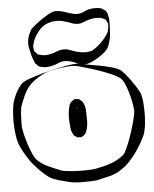

<svg xmlns="http://www.w3.org/2000/svg" viewBox="-69 -866 792 985"><g transform="rotate(-5 327.0 -374.0)"><path d="M664 -262Q665 -240 661.5 -205Q658 -170 649 -145Q639 -123 624 -97Q609 -71 591 -48Q575 -27 556.5 -8Q538 11 515 25Q493 41 458 50Q423 59 400 64Q389 67 367.5 68Q346 69 321.5 69Q297 69 275.5 67Q254 65 243 61Q221 56 195 48.5Q169 41 146 28Q124 12 100.5 -12.5Q77 -37 59 -59Q46 -79 33 -100Q20 -121 11 -143Q3 -158 -1.5 -182Q-6 -206 -8 -229.5Q-10 -253 -10 -268Q-10 -283 -9 -305Q-8 -327 -4.5 -349Q-1 -371 5 -386Q10 -398 15.5 -410.5Q21 -423 28 -433Q33 -441 38.5 -448Q44 -455 50 -462Q59 -471 90 -482.5Q121 -494 162 -505Q203 -516 244 -525Q285 -534 316 -537.5Q347 -541 356 -537Q367 -534 396.5 -529Q426 -524 460.5 -517.5Q495 -511 524.5 -502Q554 -493 565 -482Q580 -468 598 -444.5Q616 -421 631 -397.5Q646 -374 653 -359Q660 -337 662 -311Q664 -285 664 -262ZM535 -51Q544 -60 554.5 -83Q565 -106 575.5 -135.5Q586 -165 594.5 -194Q603 -223 608 -246Q613 -269 612 -278Q611 -289 607 -311.5Q603 -334 596 -360Q589 -386 579.5 -408.5Q570 -431 559 -442Q550 -451 526.5 -462.5Q503 -474 472 -485.5Q441 -497 410 -506.5Q379 -516 355.5 -522.5Q332 -529 323 -529Q307 -530 290.5 -528.5Q274 -527 257 -525Q235 -522 206 -515.5Q177 -509 152 -495Q137 -487 123.5 -477.5Q110 -468 97 -456Q75 -434 59 -399Q43 -364 36 -341Q32 -319 31 -291.5Q30 -264 30 -241Q31 -230 36.5 -205.5Q42 -181 51 -152.5Q60 -124 71 -99.5Q82 -75 93 -64Q116 -42 147.5 -27.5Q179 -13 201 -5Q212 2 240.5 5.5Q269 9 303 10Q337 11 365.5 9Q394 7 405 3Q428 -1 451.5 -8Q475 -15 497 -26Q519 -38 535 -51ZM360 -324Q365 -311 365.5 -297Q366 -283 366 -269Q367 -254 366.5 -238.5Q366 -223 363 -208Q361 -200 358 -190.5Q355 -181 349 -174Q346 -171 340.5 -167.5Q335 -164 332 -162Q330 -161 326.5 -161.5Q323 -162 320 -162Q319 -162 316 -161.5Q313 -161 311 -161Q310 -162 308 -163.5Q306 -165 304 -166L294 -172Q291 -175 288.5 -180.5Q286 -186 284 -190Q280 -198 279 -207.5Q278 -217 277 -225Q275 -246 275 -267.5Q275 -289 279 -309Q281 -320 284 -330Q287 -340 297 -349Q301 -351 305.5 -354.5Q310 -358 314 -359L322 -358Q325 -358 328.5 -358Q332 -358 334 -357Q336 -356 337.5 -354.5Q339 -353 340 -352Q343 -350 346 -347.5Q349 -345 351 -343Q354 -339 356.5 -333.5Q359 -328 360 -324ZM323 -311Q325 -311 325 -310Q325 -311 322 -313.5Q319 -316 319 -316Q316 -316 319 -313Q321 -313 323 -311ZM521 -662Q518 -646 513.5 -630.5Q509 -615 501 -601Q489 -586 465 -569Q441 -552 416 -541Q391 -530 376 -533Q354 -535 330.5 -545.5Q307 -556 284 -557Q281 -557 277.5 -557.5Q274 -558 271 -557Q260 -556 250 -552Q240 -548 230 -544Q215 -539 199 -536.5Q183 -534 167 -536Q163 -537 156 -538.5Q149 -540 144 -542Q140 -544 136 -551Q129 -555 127 -559Q126 -561 125 -563.5Q124 -566 123 -568Q119 -577 116 -586Q113 -595 110 -605Q105 -625 101.5 -644.5Q98 -664 102 -685Q105 -699 110.5 -711.5Q116 -724 123 -736Q138 -751 164.5 -770.5Q191 -790 217.5 -804.5Q244 -819 259 -817Q273 -816 287 -812.5Q301 -809 314 -804Q327 -800 340.5 -796Q354 -792 367 -793Q384 -794 398 -801Q412 -808 428 -812Q440 -814 453 -814.5Q466 -815 478 -813L491 -810Q493 -809 495.5 -807Q498 -805 500 -803Q506 -801 510 -797Q516 -790 519 -780.5Q522 -771 523 -763Q525 -753 525 -743.5Q525 -734 525 -725Q524 -710 523.5 -694.5Q523 -679 521 -662ZM438 -762Q434 -761 429.5 -760.5Q425 -760 420 -758Q405 -754 390.5 -747.5Q376 -741 359 -742Q343 -743 327.5 -749.5Q312 -756 296 -760Q274 -768 244 -766Q214 -764 191 -750Q169 -737 150.5 -709.5Q132 -682 127 -659Q126 -655 125 -651.5Q124 -648 124 -643Q124 -638 126 -630Q126 -629 126 -626.5Q126 -624 127 -622Q129 -620 132 -617Q135 -614 137 -612Q139 -608 142 -605L150 -602Q156 -600 161.5 -599Q167 -598 173 -597Q187 -596 200 -598Q213 -600 226 -604Q237 -608 247 -612Q257 -616 267 -617Q290 -620 311 -611.5Q332 -603 353 -598Q369 -594 386 -593.5Q403 -593 419 -597Q434 -603 453 -618.5Q472 -634 488 -653Q504 -672 511 -687Q517 -704 517 -719Q517 -722 517.5 -725Q518 -728 517 -730Q516 -734 512 -740Q511 -742 510 -745.5Q509 -749 507 -750Q506 -752 502.5 -753.5Q499 -755 497 -756Q494 -757 491.5 -758.5Q489 -760 486 -761Q484 -762 481 -762Q478 -762 476 -763Q467 -764 458 -764Q449 -764 438 -762Z"/></g></svg>

Font: Rubik Vinyl
Style: Regular
Weight: 400
Designer: Hubert and Fischer, NaN
Foundry: Hubert and Fischer, NaN
Version: Version 2.200